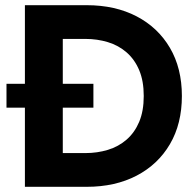

<svg xmlns="http://www.w3.org/2000/svg" viewBox="-20 -720 756 740"><path d="M5 -305H340V-397H5ZM76 -700V0H222V-700ZM314 0Q424 0 506.5 -43Q589 -86 635 -164.5Q681 -243 681 -350Q681 -457 635 -535.5Q589 -614 506.5 -657Q424 -700 314 -700H168V-570H309Q355 -570 396 -557.5Q437 -545 468 -518Q499 -491 516.5 -449.5Q534 -408 534 -350Q534 -292 516.5 -250.5Q499 -209 468 -182Q437 -155 396 -142.5Q355 -130 309 -130H168V0Z"/></svg>

Font: Jost SemiBold
Style: Regular
Weight: 600
Version: Version 3.710